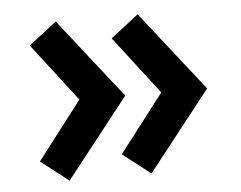

<svg xmlns="http://www.w3.org/2000/svg" viewBox="-42 -570 732 584"><g transform="rotate(-5 324.5 -278.0)"><path d="M313 -101 398 -35 589 -278 398 -521 313 -455 449 -278ZM148 -521 63 -455 199 -278 63 -101 148 -35 339 -278Z"/></g></svg>

Font: Hussar Woodtype
Style: SeBd
Weight: 900
Foundry: Cannot Into Space Fonts
Version: Version 1.07